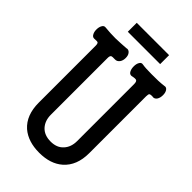

<svg xmlns="http://www.w3.org/2000/svg" viewBox="-254 -908 1008 1008"><g transform="rotate(45 250.0 -404.5)"><path d="M62.5 -588.9V-167Q62.5 -74.2 117.2 -25.4Q167 17.6 250 17.6Q333 17.6 381.8 -25.4Q437.5 -74.2 437.5 -167V-588.9Q437.5 -605.5 442.4 -609.4Q446.3 -612.3 460 -612.3L465.8 -611.3Q479.5 -610.4 488.3 -624Q496.1 -636.7 496.1 -656.2Q496.1 -674.8 488.3 -686.5Q479.5 -699.2 465.8 -695.3Q427.7 -690.4 375 -691.4Q329.1 -691.4 307.6 -695.3Q293.9 -698.2 287.1 -684.6Q280.3 -672.9 280.3 -654.3Q280.3 -635.7 287.1 -623Q293.9 -609.4 307.6 -610.4Q333 -616.2 339.8 -612.3Q347.7 -608.4 347.7 -588.9V-167Q347.7 -122.1 322.3 -94.7Q296.9 -66.4 251 -66.4Q204.1 -66.4 177.7 -94.7Q152.3 -123 152.3 -167V-588.9Q152.3 -604.5 159.2 -608.4Q165 -611.3 184.6 -610.4Q200.2 -609.4 210.9 -624Q219.7 -636.7 219.7 -655.3Q219.7 -674.8 210.9 -685.5Q200.2 -699.2 184.6 -694.3Q144.5 -691.4 108.4 -690.4Q69.3 -690.4 32.2 -694.3Q18.6 -696.3 11.7 -682.6Q4.9 -670.9 4.9 -652.3Q4.9 -634.8 11.7 -623Q18.6 -609.4 32.2 -610.4Q51.8 -612.3 56.6 -609.4Q62.5 -605.5 62.5 -588.9ZM129.9 -827.1V-760.7H370.1V-827.1Z"/></g></svg>

Font: GungsuhChe
Style: Regular
Weight: 400
Monospace: yes
Version: Version 2.21